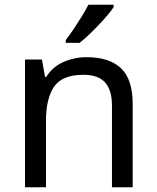

<svg xmlns="http://www.w3.org/2000/svg" viewBox="-20 -786 658 806"><path d="M343 -546Q439 -546 488 -499.5Q537 -453 537 -349V0H450V-343Q450 -408 421 -440Q392 -472 330 -472Q241 -472 207 -422Q173 -372 173 -278V0H85V-536H156L169 -463H174Q200 -505 246 -525.5Q292 -546 343 -546ZM457 -756Q448 -742 431 -722Q414 -702 393.5 -680.5Q373 -659 352.5 -639.5Q332 -620 314 -606H256V-618Q271 -637 288.5 -663Q306 -689 323 -716.5Q340 -744 351 -766H457Z"/></svg>

Font: Noto Sans Sora Sompeng
Style: Regular
Weight: 400
Designer: Monotype Design Team. David Williams.
Foundry: Monotype Imaging Inc.
Version: Version 2.101